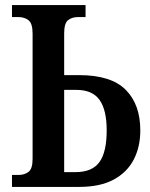

<svg xmlns="http://www.w3.org/2000/svg" viewBox="-20 -734 591 754"><path d="M27 0V-47H53Q76 -47 92 -59Q108 -71 108 -110V-602Q108 -642 92 -654.5Q76 -667 52 -667H27V-714H316V-667H287Q263 -667 247.5 -655Q232 -643 232 -603V-439H291Q416 -439 473.5 -381.5Q531 -324 531 -222Q531 -157 505 -107Q479 -57 426 -28.5Q373 0 291 0ZM232 -58H276Q342 -58 370.5 -97.5Q399 -137 399 -222Q399 -302 371 -341.5Q343 -381 280 -381H232Z"/></svg>

Font: Noto Serif Condensed SemiBold
Style: Regular
Weight: 600
Width: 3
Designer: Monotype Design Team
Foundry: Monotype Imaging Inc.
Version: Version 2.013